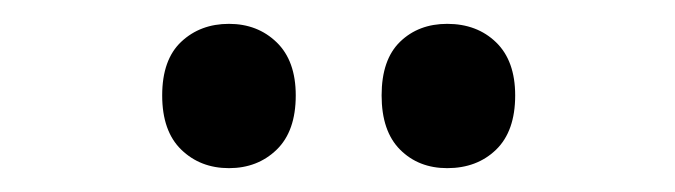

<svg xmlns="http://www.w3.org/2000/svg" viewBox="-20 -759 566 161"><path d="M116 -679Q116 -709 132 -724Q148 -739 172 -739Q196 -739 212 -723.5Q228 -708 228 -679Q228 -649 212 -633.5Q196 -618 172 -618Q148 -618 132 -633.5Q116 -649 116 -679ZM300 -679Q300 -709 315.5 -724Q331 -739 355 -739Q380 -739 396 -723.5Q412 -708 412 -679Q412 -649 396 -633.5Q380 -618 355 -618Q331 -618 315.5 -633.5Q300 -649 300 -679Z"/></svg>

Font: Noto Sans Khmer UI Condensed SemiBold
Style: Regular
Weight: 600
Width: 3
Designer: Danh Hong and the Monotype Design Team
Foundry: Monotype Imaging Inc.
Version: Version 2.002; ttfautohint (v1.8.4.7-5d5b)